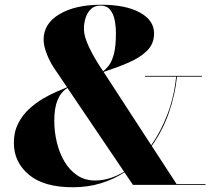

<svg xmlns="http://www.w3.org/2000/svg" viewBox="-20 -780 912 810"><path d="M592 -460H832V-456.5H726.5Q719 -380.5 692.5 -304.5Q666 -228.5 620 -164.5L725 -3.5H847V0H541L505 -53Q460 -23.5 405.5 -6.8Q351 10 287 10Q165 10 101.8 -43Q38.5 -96 38.5 -177Q38.5 -223 56.2 -258.2Q74 -293.5 102 -319.5Q130 -345.5 161.2 -363.8Q192.5 -382 219.8 -393.5Q247 -405 263 -412L210 -490Q190.5 -518.5 177.2 -552.8Q164 -587 164 -613Q164 -680.5 230.8 -720.2Q297.5 -760 407 -760Q510 -760 570 -727.2Q630 -694.5 630 -639Q630 -595 600.2 -565.8Q570.5 -536.5 522 -515.8Q473.5 -495 417 -476.5L618 -167.5Q660 -227 687.8 -301.5Q715.5 -376 723 -456.5H592ZM408 -490 415 -479.5Q427 -488 439.5 -504.2Q452 -520.5 460.5 -552.2Q469 -584 469 -639Q469 -668.5 463.8 -695.2Q458.5 -722 444.2 -739.2Q430 -756.5 404 -756.5Q379 -756.5 363.5 -741.5Q348 -726.5 341 -704Q334 -681.5 334 -658Q334 -627 355 -582.5Q376 -538 408 -490ZM209 -271Q209 -224.5 219.8 -179.5Q230.5 -134.5 252.2 -98Q274 -61.5 306.2 -40Q338.5 -18.5 381 -18.5Q412.5 -18.5 443.5 -28.2Q474.5 -38 503.5 -55.5L264.5 -409Q237 -392 223 -358.2Q209 -324.5 209 -271Z"/></svg>

Font: Bodoni* 48
Style: Bold
Weight: 700
Version: Version 2.2